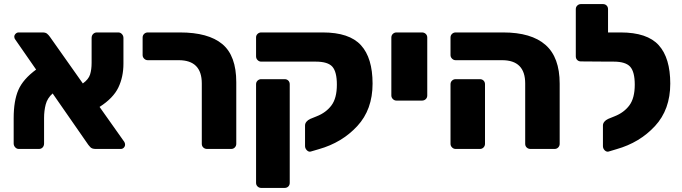

<svg xmlns="http://www.w3.org/2000/svg" viewBox="-20 -730 3344 941"><path d="M593 -21Q593 -13 587 -6.5Q581 0 572 0H449Q430 0 422 -9.5Q414 -19 413 -20L238 -272Q212 -249 204 -218Q196 -187 196 -152V-27Q196 -15 189 -7.5Q182 0 171 0H72Q62 0 54.5 -8Q47 -16 47 -27V-151Q47 -236 70 -289Q93 -342 157 -389L55 -536Q50 -542 50 -550Q50 -558 56.5 -564.5Q63 -571 71 -571H189Q203 -571 210.5 -565Q218 -559 225 -549L386 -321Q414 -341 421.5 -365Q429 -389 429 -422V-544Q429 -556 436.5 -563.5Q444 -571 455 -571H560Q570 -571 577.5 -563Q585 -555 585 -544V-418Q585 -353 560 -301Q535 -249 468 -206L589 -35Q593 -29 593 -21Z M969 -25V-321Q969 -435 856 -435H704Q694 -435 686.5 -442.5Q679 -450 679 -460V-546Q679 -557 686.5 -564Q694 -571 704 -571H862Q1001 -571 1069.5 -514Q1138 -457 1138 -327V-25Q1138 -15 1131 -7.5Q1124 0 1113 0H995Q984 0 976.5 -7Q969 -14 969 -25Z M1475 -14V-115Q1475 -125 1482 -133.5Q1489 -142 1500 -147L1532 -160Q1578 -178 1604.5 -213.5Q1631 -249 1631 -315Q1631 -378 1609 -403Q1587 -428 1527 -428H1260Q1250 -428 1242.5 -435.5Q1235 -443 1235 -454V-547Q1235 -557 1242.5 -564Q1250 -571 1260 -571H1562Q1692 -571 1749 -508.5Q1806 -446 1806 -320Q1806 -193 1731 -112Q1656 -31 1543 1L1502 13Q1492 15 1483.5 6Q1475 -3 1475 -14ZM1235 166V-317Q1235 -328 1242.5 -335Q1250 -342 1260 -342H1375Q1386 -342 1393 -335Q1400 -328 1400 -317V166Q1400 177 1393 184Q1386 191 1375 191H1260Q1250 191 1242.5 184Q1235 177 1235 166Z M1898 -262V-546Q1898 -557 1905.5 -564Q1913 -571 1923 -571H2048Q2059 -571 2066.5 -564Q2074 -557 2074 -546V-262Q2074 -251 2066.5 -244Q2059 -237 2048 -237H1923Q1913 -237 1905.5 -244.5Q1898 -252 1898 -262Z M2554 -25V-321Q2554 -435 2441 -435H2213Q2203 -435 2195.5 -442.5Q2188 -450 2188 -460V-546Q2188 -557 2195.5 -564Q2203 -571 2213 -571H2446Q2584 -571 2653.5 -510Q2723 -449 2723 -320V-25Q2723 -15 2716 -7.5Q2709 0 2698 0H2580Q2569 0 2561.5 -7Q2554 -14 2554 -25ZM2188 -25V-317Q2188 -328 2195.5 -335Q2203 -342 2213 -342H2332Q2343 -342 2350 -335Q2357 -328 2357 -317V-25Q2357 -15 2350 -7.5Q2343 0 2332 0H2213Q2203 0 2195.5 -7.5Q2188 -15 2188 -25Z M3265 -320Q3265 -193 3190 -112Q3115 -31 3002 1L2962 13Q2952 15 2943.5 6.5Q2935 -2 2935 -14V-115Q2935 -125 2942 -133.5Q2949 -142 2960 -147L2992 -160Q3038 -178 3064.5 -213.5Q3091 -249 3091 -315Q3091 -378 3068.5 -403Q3046 -428 2987 -428H2964H2961L2827 -429Q2816 -429 2809 -436Q2802 -443 2802 -454V-685Q2802 -696 2809.5 -703Q2817 -710 2827 -710H2935Q2946 -710 2953 -703Q2960 -696 2960 -685V-571H3002H3022Q3152 -571 3208.5 -508.5Q3265 -446 3265 -320Z"/></svg>

Font: Rubik
Style: Regular
Weight: 700
Designer: Hubert & Fischer
Foundry: Hubert & Fischer
Version: Version 1.100